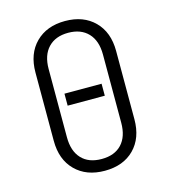

<svg xmlns="http://www.w3.org/2000/svg" viewBox="-111 -829 823 929"><g transform="rotate(-15 300.0 -365.0)"><path d="M300 10Q208 10 153 -45Q98 -100 98 -194V-536Q98 -630 153 -685Q208 -740 300 -740Q392 -740 447 -685Q502 -630 502 -536V-194Q502 -100 447.5 -45Q393 10 300 10ZM300 -49Q365 -49 400.5 -87Q436 -125 436 -194V-536Q436 -605 400 -643Q364 -681 300 -681Q236 -681 200 -643Q164 -605 164 -536V-194Q164 -125 199.5 -87Q235 -49 300 -49ZM207 -341V-401H393V-341Z"/></g></svg>

Font: JetBrains Mono NL ExtraLight
Style: Regular
Weight: 200
Designer: Philipp Nurullin, Konstantin Bulenkov
Foundry: JetBrains
Version: Version 2.304; ttfautohint (v1.8.4.7-5d5b)